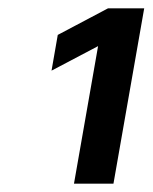

<svg xmlns="http://www.w3.org/2000/svg" viewBox="-20 -756 367 462"><path d="M327 -736 253 -314H158L216 -645L104 -586L119 -672L240 -736Z"/></svg>

Font: KoHo
Style: Bold Italic
Weight: 700
Italic angle: -10°
Version: Version 1.000; ttfautohint (v1.6)